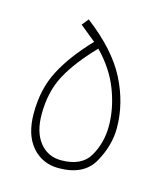

<svg xmlns="http://www.w3.org/2000/svg" viewBox="-76 -500 477 559"><g transform="rotate(15 162.5 -220.5)"><path d="M151 0Q227 0 256 -52Q285 -104 285 -156Q285 -231 248.5 -302.5Q212 -374 124 -441L108 -421L156 -382Q98 -321 69 -265Q40 -209 40 -136Q40 -71 71 -35.5Q102 0 151 0ZM152 -24Q112 -24 87.5 -54.5Q63 -85 63 -139Q63 -207 90 -257.5Q117 -308 173 -366Q219 -319 240 -264Q261 -209 261 -156Q261 -106 237.5 -65Q214 -24 152 -24Z"/></g></svg>

Font: Noto Sans Arabic Condensed Thin
Style: Regular
Weight: 250
Width: 3
Designer: Nadine Chahine
Foundry: Monotype Imaging Inc.
Version: 1.001